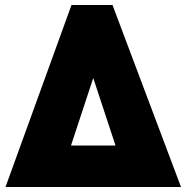

<svg xmlns="http://www.w3.org/2000/svg" viewBox="-20 -748 746 768"><path d="M266 -728H430L704 0H2ZM264 -166H442L353 -436Z"/></svg>

Font: Murecho Black
Style: Regular
Weight: 900
Designer: Neil Summerour
Foundry: Positype
Version: Version 1.010; ttfautohint (v1.8.3)